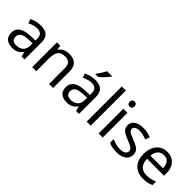

<svg xmlns="http://www.w3.org/2000/svg" viewBox="180 -1847 2938 2938"><g transform="rotate(45 1649.5 -378.0)"><path d="M288 -545Q386 -545 433 -502Q480 -459 480 -365V0H416L399 -76H395Q360 -32 321.5 -11Q283 10 215 10Q142 10 94 -28.5Q46 -67 46 -149Q46 -229 109 -272.5Q172 -316 303 -320L394 -323V-355Q394 -422 365 -448Q336 -474 283 -474Q241 -474 203 -461.5Q165 -449 132 -433L105 -499Q140 -518 188 -531.5Q236 -545 288 -545ZM314 -259Q214 -255 175.5 -227Q137 -199 137 -148Q137 -103 164.5 -82Q192 -61 235 -61Q303 -61 348 -98.5Q393 -136 393 -214V-262Z M904 -546Q1000 -546 1049 -499.5Q1098 -453 1098 -349V0H1011V-343Q1011 -472 891 -472Q802 -472 768 -422Q734 -372 734 -278V0H646V-536H717L730 -463H735Q761 -505 807 -525.5Q853 -546 904 -546Z M1467 -545Q1565 -545 1612 -502Q1659 -459 1659 -365V0H1595L1578 -76H1574Q1539 -32 1500.5 -11Q1462 10 1394 10Q1321 10 1273 -28.5Q1225 -67 1225 -149Q1225 -229 1288 -272.5Q1351 -316 1482 -320L1573 -323V-355Q1573 -422 1544 -448Q1515 -474 1462 -474Q1420 -474 1382 -461.5Q1344 -449 1311 -433L1284 -499Q1319 -518 1367 -531.5Q1415 -545 1467 -545ZM1493 -259Q1393 -255 1354.5 -227Q1316 -199 1316 -148Q1316 -103 1343.5 -82Q1371 -61 1414 -61Q1482 -61 1527 -98.5Q1572 -136 1572 -214V-262ZM1608 -756Q1596 -738 1571 -709.5Q1546 -681 1517.5 -652.5Q1489 -624 1465 -606H1407V-618Q1422 -637 1439.5 -663Q1457 -689 1474 -716.5Q1491 -744 1502 -766H1608Z M1913 0H1825V-760H1913Z M2128 -737Q2148 -737 2163.5 -723.5Q2179 -710 2179 -681Q2179 -653 2163.5 -639Q2148 -625 2128 -625Q2106 -625 2091 -639Q2076 -653 2076 -681Q2076 -710 2091 -723.5Q2106 -737 2128 -737ZM2171 -536V0H2083V-536Z M2690 -148Q2690 -70 2632 -30Q2574 10 2476 10Q2420 10 2379.5 1Q2339 -8 2308 -24V-104Q2340 -88 2385.5 -74.5Q2431 -61 2478 -61Q2545 -61 2575 -82.5Q2605 -104 2605 -140Q2605 -160 2594 -176Q2583 -192 2554.5 -208Q2526 -224 2473 -244Q2421 -264 2384 -284Q2347 -304 2327 -332Q2307 -360 2307 -404Q2307 -472 2362.5 -509Q2418 -546 2508 -546Q2557 -546 2599.5 -536.5Q2642 -527 2679 -510L2649 -440Q2615 -454 2578 -464Q2541 -474 2502 -474Q2448 -474 2419.5 -456.5Q2391 -439 2391 -409Q2391 -387 2404 -371.5Q2417 -356 2447.5 -341.5Q2478 -327 2529 -307Q2580 -288 2616 -268Q2652 -248 2671 -219.5Q2690 -191 2690 -148Z M3027 -546Q3096 -546 3145.5 -516Q3195 -486 3221.5 -431.5Q3248 -377 3248 -304V-251H2881Q2883 -160 2927.5 -112.5Q2972 -65 3052 -65Q3103 -65 3142.5 -74.5Q3182 -84 3224 -102V-25Q3183 -7 3143 1.5Q3103 10 3048 10Q2972 10 2913.5 -21Q2855 -52 2822.5 -113.5Q2790 -175 2790 -264Q2790 -352 2819.5 -415Q2849 -478 2902.5 -512Q2956 -546 3027 -546ZM3026 -474Q2963 -474 2926.5 -433.5Q2890 -393 2883 -321H3156Q3155 -389 3124 -431.5Q3093 -474 3026 -474Z"/></g></svg>

Font: Noto Sans Masaram Gondi
Style: Regular
Weight: 400
Designer: Ek Type & Mukund Gokhale
Foundry: Ek Type
Version: Version 1.004; ttfautohint (v1.8.4.7-5d5b)